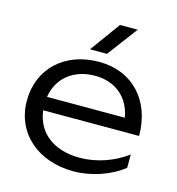

<svg xmlns="http://www.w3.org/2000/svg" viewBox="-117 -892 929 1006"><g transform="rotate(15 348.0 -389.0)"><path d="M372 13C468 13 571 -22 640 -78V-150C569 -97 477 -64 385 -64C244 -64 151 -136 137 -255H657C657 -447 537 -576 355 -576C170 -576 41 -457 41 -282C41 -107 178 13 372 13ZM354 -500C465 -500 542 -434 560 -328H138C155 -433 236 -500 354 -500ZM291 -627H383L506 -791H410Z"/></g></svg>

Font: Bounded Light
Style: Regular
Weight: 300
Designer: Vlad Churkin
Version: Version 3.0